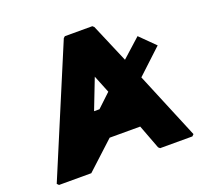

<svg xmlns="http://www.w3.org/2000/svg" viewBox="-140 -997 1242 1169"><g transform="rotate(-20 481.0 -412.5)"><path d="M894 -576 905 -586 809 -681 688 -572 581 -823 571 -832H393L383 -823L39 -4L50 7H259L438 -158H636L695 -2L705 7H914L925 -4L745 -437ZM439 -342H404L480 -538L526 -424Z"/></g></svg>

Font: Hussar Woodtype
Style: Ultra
Weight: 900
Foundry: Cannot Into Space Fonts
Version: Version 1.07